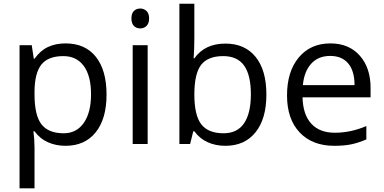

<svg xmlns="http://www.w3.org/2000/svg" viewBox="-20 -780 2080 1040"><path d="M335 9.8Q282.7 9.8 239.5 -9.5Q196.3 -28.8 167 -68.8H161.1Q167 -22 167 20V240.2H85.9V-535.2H151.9L163.1 -461.9H167Q198.2 -505.9 239.7 -525.4Q281.2 -544.9 335 -544.9Q441.4 -544.9 499.3 -472.2Q557.1 -399.4 557.1 -268.1Q557.1 -136.2 498.3 -63.2Q439.5 9.8 335 9.8ZM323.2 -476.1Q241.2 -476.1 204.6 -430.7Q168 -385.3 167 -286.1V-268.1Q167 -155.3 204.6 -106.7Q242.2 -58.1 325.2 -58.1Q394.5 -58.1 433.8 -114.3Q473.1 -170.4 473.1 -269Q473.1 -369.1 433.8 -422.6Q394.5 -476.1 323.2 -476.1Z M779.8 0H698.7V-535.2H779.8ZM691.9 -680.2Q691.9 -708 705.6 -720.9Q719.2 -733.9 739.7 -733.9Q759.3 -733.9 773.4 -720.7Q787.6 -707.5 787.6 -680.2Q787.6 -652.8 773.4 -639.4Q759.3 -626 739.7 -626Q719.2 -626 705.6 -639.4Q691.9 -652.8 691.9 -680.2Z M1200.7 -543.9Q1306.2 -543.9 1364.5 -471.9Q1422.9 -399.9 1422.9 -268.1Q1422.9 -136.2 1364 -63.2Q1305.2 9.8 1200.7 9.8Q1148.4 9.8 1105.2 -9.5Q1062 -28.8 1032.7 -68.8H1026.9L1009.8 0H951.7V-759.8H1032.7V-575.2Q1032.7 -513.2 1028.8 -463.9H1032.7Q1089.4 -543.9 1200.7 -543.9ZM1189 -476.1Q1106 -476.1 1069.3 -428.5Q1032.7 -380.9 1032.7 -268.1Q1032.7 -155.3 1070.3 -106.7Q1107.9 -58.1 1190.9 -58.1Q1265.6 -58.1 1302.2 -112.5Q1338.9 -167 1338.9 -269Q1338.9 -373.5 1302.2 -424.8Q1265.6 -476.1 1189 -476.1Z M1790.5 9.8Q1671.9 9.8 1603.3 -62.5Q1534.7 -134.8 1534.7 -263.2Q1534.7 -392.6 1598.4 -468.8Q1662.1 -544.9 1769.5 -544.9Q1870.1 -544.9 1928.7 -478.8Q1987.3 -412.6 1987.3 -304.2V-252.9H1618.7Q1621.1 -158.7 1666.3 -109.9Q1711.4 -61 1793.5 -61Q1879.9 -61 1964.4 -97.2V-24.9Q1921.4 -6.3 1883.1 1.7Q1844.7 9.8 1790.5 9.8ZM1768.6 -477.1Q1704.1 -477.1 1665.8 -435.1Q1627.4 -393.1 1620.6 -318.8H1900.4Q1900.4 -395.5 1866.2 -436.3Q1832 -477.1 1768.6 -477.1Z"/></svg>

Font: f0_57812 
Style: Regular
Weight: 400
Foundry: Ascender Corporation
Version: Version 1.10